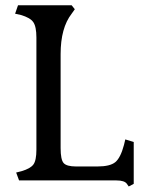

<svg xmlns="http://www.w3.org/2000/svg" viewBox="-20 -670 537 713"><path d="M476.6 12.7V-142.6L445.3 -152.3L440.4 -131.8Q427.7 -84 408.2 -67.9Q388.7 -51.8 341.8 -51.8H262.7Q227.5 -51.8 216.3 -64.5Q205.1 -77.1 205.1 -120.1V-468.8Q205.1 -566.4 246.1 -619.1L257.8 -635.7L246.1 -650.4H46.9L36.1 -619.1L57.6 -614.3Q91.8 -604.5 103.5 -587.9Q115.2 -571.3 115.2 -530.3V-114.3Q115.2 -74.2 104 -59.1Q92.8 -43.9 59.6 -34.2L40 -29.3L50.8 0H412.1Q442.4 0 451.2 12.7L458 22.5Z"/></svg>

Font: Kurale
Style: Regular
Weight: 400
Version: 1.0; ttfautohint (v1.3)